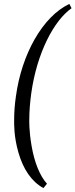

<svg xmlns="http://www.w3.org/2000/svg" viewBox="-20 -803 384 977"><path d="M333 -783C197 -719 90 -527 61 -313C55 -272 52 -232 52 -193C52 -172 50 -109 74 -26C98 57 140 121 201 154L219 132C182 91 155 22 141 -59C127 -139 129 -190 129 -195C129 -238 133 -283 139 -328C168 -536 256 -700 344 -761Z"/></svg>

Font: Oxford Ugaritic Clay
Style: Regular
Weight: 400
Designer: Jacob Thomas
Foundry: Bengal Creative Media Limited
Version: Version 1.000